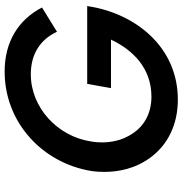

<svg xmlns="http://www.w3.org/2000/svg" viewBox="-0 -752 768 807"><g transform="rotate(-90 383.5 -349.0)"><path d="M416 -266H620C577 -175 501 -96 380 -96C311 -96 258 -126 226 -174C194 -221 188 -270 188 -304C188 -319 189 -334 192 -350C213 -491 335 -603 474 -603C561 -603 621 -562 653 -493L755 -556C703 -656 610 -713 486 -713C271 -713 102 -554 68 -350C65 -331 64 -312 64 -294C64 -237 76 -162 129 -94C182 -26 264 15 368 15C591 15 732 -166 761 -366H434Z"/></g></svg>

Font: Jost Medium
Style: Italic
Weight: 500
Italic angle: -5°
Version: Version 3.710